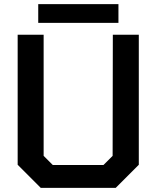

<svg xmlns="http://www.w3.org/2000/svg" viewBox="-20 -904 753 924"><path d="M164 -794V-884H550V-794ZM176 0 65 -111V-737H190V-154L234 -110H478L522 -154L523 -737H648V-111L537 0Z"/></svg>

Font: Tomorrow Medium
Style: Regular
Weight: 500
Designer: Tony de Marco, Monica Rizzolli
Foundry: Just in Type
Version: Version 2.002